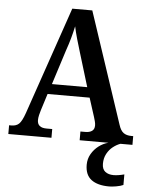

<svg xmlns="http://www.w3.org/2000/svg" viewBox="-62 -764 809 1051"><g transform="rotate(5 342.5 -238.0)"><path d="M3 0V-48H16Q42 -48 57.5 -62.5Q73 -77 89 -123L292 -714H402L605 -104Q615 -72 631.5 -60Q648 -48 675 -48H685V0H395V-48H422Q445 -48 458.5 -57.5Q472 -67 472 -88Q472 -99 468.5 -111.5Q465 -124 462 -134L429 -237H198L169 -145Q165 -133 161.5 -117.5Q158 -102 158 -90Q158 -48 209 -48H240V0ZM217 -293H411L355 -477Q343 -516 333 -551Q323 -586 316 -619Q309 -586 300 -553.5Q291 -521 278 -484ZM578 238Q514 238 479.5 212Q445 186 445 130Q445 98 460.5 71Q476 44 500.5 25.5Q525 7 553 0H619Q599 7 579 22.5Q559 38 546 62Q533 86 533 117Q533 147 550.5 160.5Q568 174 596 174Q621 174 655 165V223Q640 230 616.5 234Q593 238 578 238Z"/></g></svg>

Font: Noto Serif Ethiopic SemiCondensed SemiBold
Style: Regular
Weight: 600
Width: 4
Designer: Monotype Design Team
Foundry: Monotype Imaging Inc.
Version: Version 2.102; ttfautohint (v1.8.4.7-5d5b)